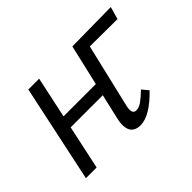

<svg xmlns="http://www.w3.org/2000/svg" viewBox="-90 -589 769 769"><g transform="rotate(-45 294.0 -204.5)"><path d="M336.5 5.2Q318.5 5.2 305.5 -3.3Q292.5 -11.7 288.4 -31.1Q284.2 -50.5 291.5 -82.3L367.8 -411.5L428.5 -409.8L352.7 -89Q348.7 -70.5 351.9 -59.8Q355.1 -49 368.6 -49Q383.9 -49 400.9 -61.4Q417.9 -73.8 440.2 -95.3L462.4 -68.5Q428.8 -33.7 397.3 -14.3Q365.8 5.2 336.5 5.2ZM33 0 121.1 -414.2H182.4L93.7 0ZM100.7 -187.1 111.5 -238.5H361.9L350.6 -187.1ZM390.5 -362.2 367.8 -411.5 588.2 -414.2 573.1 -361.1Z"/></g></svg>

Font: Ysabeau
Style: Bold Italic
Weight: 700
Italic angle: -12°
Designer: Christian Thalmann (Catharsis Fonts)
Version: Version 2.002